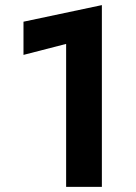

<svg xmlns="http://www.w3.org/2000/svg" viewBox="-20 -732 531 752"><path d="M72 -647 379 -712V0H239V-560L72 -517Z"/></svg>

Font: Venryn Sans SemiBold
Style: Regular
Weight: 600
Designer: Owen Earl, indestructible type* (font) & Cristiano Sobral (main changes)
Version: Version 3.60;October 28, 2020;FontCreator 13.0.0.2681 64-bit